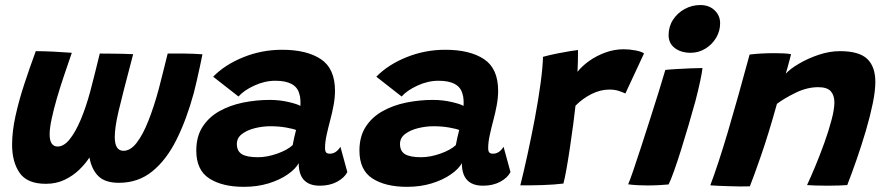

<svg xmlns="http://www.w3.org/2000/svg" viewBox="-20 -733 3510 762"><path d="M162 -3.5Q88 -3.5 58 -46.8Q28 -90 28 -159Q28 -211.5 41.5 -272.8Q55 -334 76.5 -399.5Q98 -465 122 -530Q153.5 -530 193.2 -528Q233 -526 265 -523.5Q250.5 -481.5 234.8 -435Q219 -388.5 206 -343.8Q193 -299 185 -261.5Q177 -224 177 -200Q177 -151.5 209 -151.5Q233.5 -151.5 256.8 -180.5Q280 -209.5 300.8 -259Q321.5 -308.5 338 -369.5Q347 -403.5 357 -443.5Q367 -483.5 376 -520.5Q390.5 -520.5 415.8 -520.2Q441 -520 466.8 -519.5Q492.5 -519 508.5 -518Q487 -436.5 472.8 -381.2Q458.5 -326 450.2 -290.2Q442 -254.5 438.8 -231Q435.5 -207.5 435.5 -189Q435.5 -134.5 470 -134.5Q498 -134.5 522.8 -166.8Q547.5 -199 569.2 -254.2Q591 -309.5 609.5 -377.5Q617.5 -408.5 627 -446.2Q636.5 -484 645.5 -520.5Q659.5 -520.5 676.8 -520.5Q694 -520.5 711.5 -520.5Q727.5 -520.5 749.2 -519.5Q771 -518.5 783.5 -517.5Q779.5 -497 773.2 -468Q767 -439 760.5 -410.8Q754 -382.5 749 -363.5Q720.5 -259 680.5 -178.8Q640.5 -98.5 584.5 -53Q528.5 -7.5 452 -7.5Q397 -7.5 370.2 -34.2Q343.5 -61 335 -108Q318.5 -82.5 293.5 -58.5Q268.5 -34.5 235.5 -19Q202.5 -3.5 162 -3.5Z M948 8.5Q862 8.5 810.5 -24.8Q759 -58 759 -135.5Q759 -191 783.8 -229.5Q808.5 -268 850.2 -291.5Q892 -315 944.2 -325.8Q996.5 -336.5 1051 -336.5Q1089.5 -336.5 1125.8 -328Q1162 -319.5 1172 -312.5Q1173 -321 1172.2 -336Q1171.5 -351 1167.5 -362Q1153.5 -412.5 1073 -412.5Q1030.5 -412.5 989 -393.2Q947.5 -374 926.5 -350L826 -428.5Q872 -476 945.5 -505.8Q1019 -535.5 1099.5 -535.5Q1197.5 -535.5 1253.5 -498.2Q1309.5 -461 1309.5 -372.5Q1309.5 -346 1304 -315.8Q1298.5 -285.5 1290.5 -256Q1282.5 -226 1276.2 -197.2Q1270 -168.5 1270 -146Q1270 -132 1274.8 -127.5Q1279.5 -123 1289 -123Q1314 -123 1331 -150.5L1358.5 -50Q1346.5 -27 1317.5 -11.5Q1288.5 4 1249.5 4Q1165.5 4 1165.5 -85.5Q1153 -62.5 1121.8 -40.8Q1090.5 -19 1045.8 -5.2Q1001 8.5 948 8.5ZM1004 -109Q1039.5 -109 1080 -123.2Q1120.5 -137.5 1141.5 -157Q1144.5 -172.5 1148 -188.8Q1151.5 -205 1155 -217Q1145 -221.5 1115.8 -226.8Q1086.5 -232 1053 -232Q1023 -232 992.2 -224.5Q961.5 -217 940.8 -201.5Q920 -186 920 -161.5Q920 -133.5 939.8 -121.2Q959.5 -109 1004 -109Z M1595.5 8.5Q1509.5 8.5 1458 -24.8Q1406.5 -58 1406.5 -135.5Q1406.5 -191 1431.2 -229.5Q1456 -268 1497.8 -291.5Q1539.5 -315 1591.8 -325.8Q1644 -336.5 1698.5 -336.5Q1737 -336.5 1773.2 -328Q1809.5 -319.5 1819.5 -312.5Q1820.5 -321 1819.8 -336Q1819 -351 1815 -362Q1801 -412.5 1720.5 -412.5Q1678 -412.5 1636.5 -393.2Q1595 -374 1574 -350L1473.5 -428.5Q1519.5 -476 1593 -505.8Q1666.5 -535.5 1747 -535.5Q1845 -535.5 1901 -498.2Q1957 -461 1957 -372.5Q1957 -346 1951.5 -315.8Q1946 -285.5 1938 -256Q1930 -226 1923.8 -197.2Q1917.5 -168.5 1917.5 -146Q1917.5 -132 1922.2 -127.5Q1927 -123 1936.5 -123Q1961.5 -123 1978.5 -150.5L2006 -50Q1994 -27 1965 -11.5Q1936 4 1897 4Q1813 4 1813 -85.5Q1800.5 -62.5 1769.2 -40.8Q1738 -19 1693.2 -5.2Q1648.5 8.5 1595.5 8.5ZM1651.5 -109Q1687 -109 1727.5 -123.2Q1768 -137.5 1789 -157Q1792 -172.5 1795.5 -188.8Q1799 -205 1802.5 -217Q1792.5 -221.5 1763.2 -226.8Q1734 -232 1700.5 -232Q1670.5 -232 1639.8 -224.5Q1609 -217 1588.2 -201.5Q1567.5 -186 1567.5 -161.5Q1567.5 -133.5 1587.2 -121.2Q1607 -109 1651.5 -109Z M2272 -448Q2289.5 -470.5 2318.2 -491Q2347 -511.5 2382.5 -524.5Q2418 -537.5 2455 -537.5Q2478.5 -537.5 2502.8 -532.8Q2527 -528 2536 -521L2462 -362Q2452.5 -366.5 2436.5 -372Q2420.5 -377.5 2398 -377.5Q2363 -377.5 2327.5 -359.8Q2292 -342 2264 -313.5Q2261 -284 2255 -239.5Q2249 -195 2242 -147.5Q2235 -100 2228 -61.2Q2221 -22.5 2216 -4.5Q2179.5 0 2133.2 1.5Q2087 3 2045 2.5Q2058.5 -51 2073.8 -121Q2089 -191 2102.8 -263.8Q2116.5 -336.5 2125.2 -400.8Q2134 -465 2135 -507.5Q2160.5 -514.5 2190.2 -520.5Q2220 -526.5 2243.5 -530.2Q2267 -534 2274 -534.5Q2274 -517 2273.5 -489.8Q2273 -462.5 2272 -448Z M2721 -523.5Q2683 -523.5 2658.2 -542.2Q2633.5 -561 2633.5 -593.5Q2633.5 -627.5 2651 -654.5Q2668.5 -681.5 2697.2 -697.2Q2726 -713 2759.5 -713Q2794 -713 2816 -692.2Q2838 -671.5 2838 -640.5Q2838 -609.5 2822 -582.8Q2806 -556 2779.2 -539.8Q2752.5 -523.5 2721 -523.5ZM2633.5 -1Q2624.5 0 2600.2 1.5Q2576 3 2550 3Q2530.5 3 2511 2Q2491.5 1 2473 -1.5Q2479 -14.5 2492.8 -54.8Q2506.5 -95 2524.5 -150.2Q2542.5 -205.5 2561.2 -264Q2580 -322.5 2595.8 -373.5Q2611.5 -424.5 2620.5 -455.5Q2638 -457.5 2666 -459Q2694 -460.5 2722 -461.8Q2750 -463 2768 -463Q2766.5 -447 2758.8 -410.8Q2751 -374.5 2740 -332Q2727.5 -286.5 2712.5 -235.5Q2697.5 -184.5 2682.5 -136.8Q2667.5 -89 2654.5 -52.8Q2641.5 -16.5 2633.5 -1Z M2956 6.5Q2940.5 7 2918.5 7Q2896.5 7 2874 6Q2856 5.5 2832 4.5Q2808 3.5 2799 2.5Q2830.5 -81 2868.8 -210Q2907 -339 2955 -516.5Q2998.5 -522 3054 -522Q3072.5 -522 3089.8 -521.2Q3107 -520.5 3119.5 -518Q3118.5 -513.5 3114.8 -499.2Q3111 -485 3106.5 -468.5Q3102 -452 3098.5 -440.5Q3115.5 -459.5 3150.8 -480.2Q3186 -501 3229 -515.5Q3272 -530 3313.5 -530Q3389.5 -530 3421.8 -499.2Q3454 -468.5 3454 -408Q3454 -372.5 3443.8 -322.5Q3433.5 -272.5 3416.8 -215.5Q3400 -158.5 3380.5 -102.2Q3361 -46 3342.5 1.5Q3332 2.5 3310.2 3.2Q3288.5 4 3264.5 4Q3239 4 3216.2 3.2Q3193.5 2.5 3183 1.5Q3197.5 -29.5 3216 -74Q3234.5 -118.5 3251.8 -166.5Q3269 -214.5 3280.2 -257Q3291.5 -299.5 3291.5 -326.5Q3291.5 -355 3277 -371Q3262.5 -387 3227.5 -387Q3183 -387 3138 -365Q3093 -343 3063.5 -321Q3030.5 -202.5 3001.5 -118.8Q2972.5 -35 2956 6.5Z"/></svg>

Font: Grandstander
Style: Bold Italic
Weight: 700
Italic angle: -15°
Designer: Tyler Finck
Foundry: Etcetera Type Co
Version: Version 1.200; ttfautohint (v1.8.3)